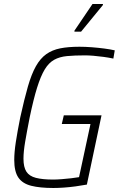

<svg xmlns="http://www.w3.org/2000/svg" viewBox="-20 -929 592 957"><path d="M246 8Q179 8 135.5 -3Q92 -14 71.5 -44Q51 -74 51 -132Q51 -170 59 -222Q67 -274 81 -344Q101 -435 119 -497.5Q137 -560 159 -599Q181 -638 210.5 -659Q240 -680 280 -688Q320 -696 376 -696Q405 -696 437.5 -693.5Q470 -691 500.5 -687Q531 -683 552 -678L545 -637Q522 -642 496 -645.5Q470 -649 446 -651Q422 -653 404 -653Q352 -653 314.5 -649.5Q277 -646 250 -631Q223 -616 203 -583Q183 -550 165 -492.5Q147 -435 128 -344Q114 -273 105.5 -223Q97 -173 97 -138Q97 -96 111.5 -73.5Q126 -51 159 -42.5Q192 -34 245 -34Q264 -34 288 -36Q312 -38 335 -40.5Q358 -43 374 -46L431 -311H288L298 -354H486L413 -9Q386 -4 356.5 0Q327 4 298.5 6Q270 8 246 8ZM351 -771V-776L441 -909H493V-904L384 -771Z"/></svg>

Font: Saira SemiCondensed ExtraLight
Style: Italic
Weight: 250
Width: 4
Italic angle: -12°
Designer: Hector Gatti with collaboration of the Omnibus-Type team
Foundry: Omnibus-Type
Version: Version 1.101